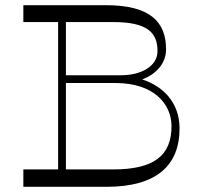

<svg xmlns="http://www.w3.org/2000/svg" viewBox="-20 -720 772 740"><path d="M672 -227C671 -327 607 -388 528 -414C584 -435 620 -477 620 -530C620 -634 561 -700 388 -700H70V-635H204V-67H70V0H391C580 0 673 -80 672 -227ZM416 -635C550 -635 587 -593 587 -523C587 -464 523 -430 447 -430H234V-635ZM416 -67H234V-400H426C573 -400 640 -319 641 -236C642 -120 573 -67 416 -67Z"/></svg>

Font: Space Cowgirl Light
Style: Regular
Weight: 300
Designer: Valery Marier
Foundry: Valery Marier
Version: Version 1.000;hotconv 1.0.109;makeotfexe 2.5.65596